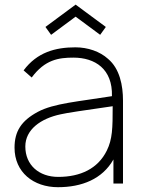

<svg xmlns="http://www.w3.org/2000/svg" viewBox="-20 -779 605 815"><path d="M196.9 -631.2 172.9 -664.6 301 -759.4 429.2 -664.6 405.2 -631.2 301 -708.3ZM502.1 0V-352.1C502.1 -415.6 488.5 -487.5 438.5 -529.2C404.2 -560.4 353.1 -578.1 300 -578.1C215.6 -578.1 137.5 -557.3 80.2 -480.2L114.6 -450C170.8 -526 229.2 -534.4 291.7 -534.4C383.3 -534.4 458.3 -486.5 455.2 -370.8C313.5 -347.9 208.3 -340.6 140.6 -304.2C70.8 -266.7 41.7 -221.9 41.7 -152.1C41.7 -47.9 121.9 15.6 226 15.6C327.1 15.6 414.6 -18.8 461.5 -102.1V0ZM433.3 -139.6C395.8 -63.5 321.9 -28.1 227.1 -28.1C145.8 -28.1 87.5 -78.1 87.5 -157.3C87.5 -229.2 153.1 -276 237.5 -293.8C263.5 -300 335.4 -310.4 458.3 -328.1C458.3 -234.4 457.3 -188.5 433.3 -139.6Z"/></svg>

Font: Manrope Thin
Style: Regular
Weight: 100
Width: 4
Designer: Michael Sharanda
Foundry: Michael Sharanda
Version: Version 2.000;PS 002.000;hotconv 1.0.88;makeotf.lib2.5.64775